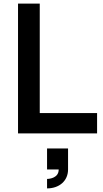

<svg xmlns="http://www.w3.org/2000/svg" viewBox="-20 -740 574 1065"><path d="M518.5 -113H200.5V-720H80V0H518.5ZM241 305C308.5 305 357.5 263.5 357.5 200V83.5H241V200H305.5C306 246.5 256 252.5 241 252.5Z"/></svg>

Font: Eudonet
Style: Bold
Weight: 700
Designer: Mikhail Sharanda
Foundry: Mikhail Sharanda
Version: Version 4.503;Glyphs 3.1.2 (3151)